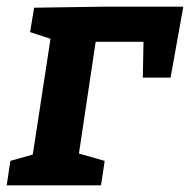

<svg xmlns="http://www.w3.org/2000/svg" viewBox="-30 -554 568 574"><path d="M283 -73 272 0H-10L1 -73L68 -92L121 -438L60 -458L72 -531L274 -534H518L480 -322H397L399 -429H256L206 -95Z"/></svg>

Font: Bitter
Style: Bold Italic
Weight: 700
Italic angle: -9°
Designer: Sol Matas, and Bitter project Authors
Foundry: Sol Matas
Version: Version 2.001